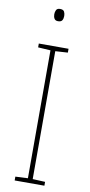

<svg xmlns="http://www.w3.org/2000/svg" viewBox="-100 -947 460 986"><g transform="rotate(10 130.0 -454.0)"><path d="M208 0H53V-20L118 -23V-690L53 -694V-714H208V-694L143 -690V-23L208 -20ZM130 -908Q147 -908 152 -898Q157 -888 157 -876Q157 -862 151.5 -853Q146 -844 130 -844Q116 -844 110.5 -853.5Q105 -863 105 -876Q105 -888 110 -898Q115 -908 130 -908Z"/></g></svg>

Font: Noto Sans Khmer SemiCondensed Thin
Style: Regular
Weight: 250
Width: 4
Designer: Danh Hong and the Monotype Design Team
Foundry: Monotype Imaging Inc.
Version: Version 2.004